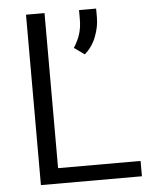

<svg xmlns="http://www.w3.org/2000/svg" viewBox="-52 -755 636 798"><g transform="rotate(-5 266.5 -355.5)"><path d="M507.8 -64V0H86.4V-710.9H163.6V-64ZM378.9 -710.9V-672.9Q378.9 -634.3 363 -593.5Q347.2 -552.7 315.4 -525.4L272.5 -556.2Q290 -583 298.8 -610.6Q307.6 -638.2 307.6 -671.9V-710.9Z"/></g></svg>

Font: Vazirmatn FD Light
Style: Regular
Weight: 300
Designer: Saber Rastikerdar
Foundry: Saber Rastikerdar
Version: Version 33.003